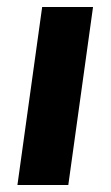

<svg xmlns="http://www.w3.org/2000/svg" viewBox="-20 -531 318 551"><path d="M247 -511 176 0H30L101 -511Z"/></svg>

Font: Chivo
Style: Bold Italic
Weight: 700
Italic angle: -8.05°
Designer: Hector Gatti
Foundry: Omnibus-Type
Version: Version 1.007